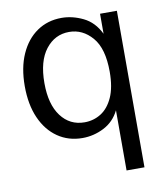

<svg xmlns="http://www.w3.org/2000/svg" viewBox="-82 -608 754 867"><g transform="rotate(-10 295.0 -174.5)"><path d="M428.2 190.4V-85.4Q403.8 -36.1 356.9 -12.2Q310.1 11.7 258.3 11.7Q194.3 11.7 145.3 -22Q96.2 -55.7 68.8 -117.7Q41.5 -179.7 41.5 -264.2Q41.5 -348.6 69.1 -410.4Q96.7 -472.2 145.5 -505.6Q194.3 -539.1 258.3 -539.1Q307.6 -539.1 356.7 -515.4Q405.8 -491.7 433.1 -435.5V-527.3H510.3V190.4ZM279.8 -56.6Q321.3 -56.6 355.5 -78.1Q389.6 -99.6 410.2 -145.3Q430.7 -190.9 430.7 -262.2Q430.7 -368.7 386.7 -419.7Q342.8 -470.7 280.8 -470.7Q215.3 -470.7 173.3 -416.7Q131.3 -362.8 131.3 -262.2Q131.3 -164.6 171.9 -110.6Q212.4 -56.6 279.8 -56.6Z"/></g></svg>

Font: Schibsted Grotesk
Style: Regular
Weight: 400
Designer: Bakken & Baeck AS, Henrik Kongsvoll
Foundry: Schibsted ASA
Version: Version 1.100; ttfautohint (v1.8.4.7-5d5b);gftools[0.9.25]